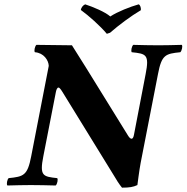

<svg xmlns="http://www.w3.org/2000/svg" viewBox="-20 -854 861 886"><path d="M614 0C614 0 623 -71 629 -102L709 -512C726 -601 743 -606 812 -613C819 -619 824 -641 819 -647C772 -646 753 -645 711 -645C666 -645 643 -646 595 -647C588 -641 583 -619 588 -613C654 -606 670 -603 652 -512L598 -231C593 -205 581 -212 571 -228L378 -540L312 -645L148 -647C141 -641 136 -619 141 -613C182 -610 204 -576 205 -550L124 -133C107 -44 89 -39 20 -32C13 -26 9 -4 14 2C61 1 80 0 122 0C167 0 189 1 237 2C244 -4 249 -26 244 -32C178 -39 162 -42 180 -133L238 -430C240 -440 244 -450 250 -450C254 -450 260 -443 268 -430L513 -32C527 -7 543 12 543 12C577 12 595 9 614 0ZM353 -808C389 -782 442 -735 473 -698L488 -703C528 -738 584 -780 630 -807C631 -817 628 -830 620 -834C581 -823 522 -800 489 -778C465 -799 410 -822 373 -834C363 -830 354 -818 353 -808Z"/></svg>

Font: Libertinus Serif
Style: Bold Italic
Weight: 700
Italic angle: -12°
Designer: Philipp H. Poll, Khaled Hosny
Foundry: Caleb Maclennan
Version: Version 7.050;RELEASE